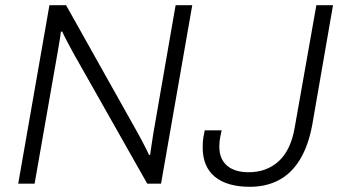

<svg xmlns="http://www.w3.org/2000/svg" viewBox="-20 -706 1315 738"><path d="M50 0 170 -686H234L511 -192Q517 -182 524.5 -167Q532 -152 540 -137Q548 -122 553 -110L557 -111Q560 -129 562.5 -148.5Q565 -168 569 -191L655 -686H719L599 0H546L263 -500Q256 -513 241.5 -540Q227 -567 219 -585L214 -584Q212 -566 208 -543Q204 -520 201 -502L113 0ZM941 12Q853 12 806 -26.5Q759 -65 759 -140Q759 -150 760 -164Q761 -178 767 -205H832Q825 -174 824 -162.5Q823 -151 823 -143Q823 -95 852.5 -69.5Q882 -44 936 -44Q1005 -44 1051.5 -86.5Q1098 -129 1113 -217L1196 -686H1260L1180 -225Q1165 -145 1132.5 -92Q1100 -39 1051.5 -13.5Q1003 12 941 12Z"/></svg>

Font: Archivo SemiBold ExtraLight
Style: Italic
Weight: 250
Italic angle: -10°
Version: Version 2.001